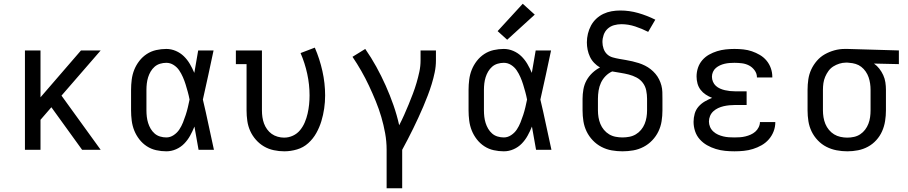

<svg xmlns="http://www.w3.org/2000/svg" viewBox="-20 -799 4840 1024"><path d="M113 0V-530H196V-280L412 -530H517L308 -289L517 0H418L254 -227L196 -160V0Z M867 8Q840 8 813 2Q786 -4 763 -19Q740 -34 723 -56Q706 -78 696 -103Q686 -128 682.5 -155.5Q679 -183 679 -210V-320Q679 -347 682.5 -374.5Q686 -402 696 -427Q706 -452 723 -474Q740 -496 763 -511Q786 -526 813 -532Q840 -538 867 -538Q893 -538 917.5 -527.5Q942 -517 960.5 -499Q979 -481 992.5 -458Q1006 -435 1016 -411Q1016 -412 1016.5 -412Q1017 -412 1017 -412V-414Q1022 -443 1027 -472Q1032 -501 1037 -530H1119Q1105 -465 1091 -399Q1077 -333 1062 -268Q1078 -201 1092 -134Q1106 -67 1121 0H1039Q1033 -31 1028 -62Q1023 -93 1017 -124Q1007 -99 994 -75.5Q981 -52 962.5 -33Q944 -14 919 -3Q894 8 867 8ZM867 -66Q888 -66 906.5 -78.5Q925 -91 936.5 -108.5Q948 -126 956 -146Q964 -166 970.5 -186Q977 -206 982 -227Q987 -248 991 -268Q987 -289 981.5 -309Q976 -329 970 -348.5Q964 -368 955.5 -387.5Q947 -407 935.5 -424Q924 -441 906 -452.5Q888 -464 867 -464Q850 -464 833.5 -459Q817 -454 804.5 -443Q792 -432 783.5 -417.5Q775 -403 770 -387Q765 -371 763 -354Q761 -337 761 -320V-210Q761 -193 763 -176Q765 -159 770 -143Q775 -127 783.5 -112.5Q792 -98 804.5 -87Q817 -76 833.5 -71Q850 -66 867 -66Z M1496 8Q1468 8 1440 2Q1412 -4 1388 -18Q1364 -32 1345 -53.5Q1326 -75 1314.5 -100.5Q1303 -126 1299 -154Q1295 -182 1295 -210V-457H1238V-530H1377V-210Q1377 -192 1379.5 -174.5Q1382 -157 1388 -140.5Q1394 -124 1404.5 -109.5Q1415 -95 1429 -85Q1443 -75 1460.5 -70Q1478 -65 1495 -65Q1520 -65 1542.5 -75.5Q1565 -86 1580.5 -105Q1596 -124 1605.5 -146.5Q1615 -169 1620.5 -193Q1626 -217 1628.5 -241.5Q1631 -266 1631 -290Q1631 -348 1618.5 -405.5Q1606 -463 1583 -516L1659 -545Q1685 -485 1699.5 -420Q1714 -355 1714 -290Q1714 -255 1709 -220.5Q1704 -186 1694 -153Q1684 -120 1667 -89.5Q1650 -59 1624 -35.5Q1598 -12 1564 -2Q1530 8 1496 8Z M2042 205V0Q2042 -45 2034 -89Q2026 -133 2013.5 -175.5Q2001 -218 1984 -259.5Q1967 -301 1948 -341.5Q1929 -382 1907 -420.5Q1885 -459 1860 -496L1928 -538Q1960 -492 1987 -443Q2014 -394 2037 -342.5Q2060 -291 2078.5 -238Q2097 -185 2109 -131Q2123 -158 2135.5 -186Q2148 -214 2159.5 -242Q2171 -270 2182 -299Q2193 -328 2201.5 -357Q2210 -386 2216.5 -416Q2223 -446 2223 -477V-530H2305V-477Q2305 -445 2298.5 -413.5Q2292 -382 2282.5 -351Q2273 -320 2261.5 -290Q2250 -260 2237.5 -230.5Q2225 -201 2211.5 -172Q2198 -143 2184 -114Q2170 -85 2155 -56.5Q2140 -28 2125 0V205Z M2667 8Q2640 8 2613 2Q2586 -4 2563 -19Q2540 -34 2523 -56Q2506 -78 2496 -103Q2486 -128 2482.5 -155.5Q2479 -183 2479 -210V-320Q2479 -347 2482.5 -374.5Q2486 -402 2496 -427Q2506 -452 2523 -474Q2540 -496 2563 -511Q2586 -526 2613 -532Q2640 -538 2667 -538Q2693 -538 2717.5 -527.5Q2742 -517 2760.5 -499Q2779 -481 2792.5 -458Q2806 -435 2816 -411Q2816 -412 2816.5 -412Q2817 -412 2817 -412V-414Q2822 -443 2827 -472Q2832 -501 2837 -530H2919Q2905 -465 2891 -399Q2877 -333 2862 -268Q2878 -201 2892 -134Q2906 -67 2921 0H2839Q2833 -31 2828 -62Q2823 -93 2817 -124Q2807 -99 2794 -75.5Q2781 -52 2762.5 -33Q2744 -14 2719 -3Q2694 8 2667 8ZM2667 -66Q2688 -66 2706.5 -78.5Q2725 -91 2736.5 -108.5Q2748 -126 2756 -146Q2764 -166 2770.5 -186Q2777 -206 2782 -227Q2787 -248 2791 -268Q2787 -289 2781.5 -309Q2776 -329 2770 -348.5Q2764 -368 2755.5 -387.5Q2747 -407 2735.5 -424Q2724 -441 2706 -452.5Q2688 -464 2667 -464Q2650 -464 2633.5 -459Q2617 -454 2604.5 -443Q2592 -432 2583.5 -417.5Q2575 -403 2570 -387Q2565 -371 2563 -354Q2561 -337 2561 -320V-210Q2561 -193 2563 -176Q2565 -159 2570 -143Q2575 -127 2583.5 -112.5Q2592 -98 2604.5 -87Q2617 -76 2633.5 -71Q2650 -66 2667 -66ZM2685 -587 2634 -633 2768 -779 2832 -721Z M3300 8Q3271 8 3242.5 3Q3214 -2 3188 -15.5Q3162 -29 3141.5 -50.5Q3121 -72 3108.5 -98Q3096 -124 3091.5 -152.5Q3087 -181 3087 -210V-272Q3087 -297 3091.5 -322.5Q3096 -348 3108 -370Q3120 -392 3139 -410Q3158 -428 3180 -439Q3163 -449 3149 -463.5Q3135 -478 3126.5 -496Q3118 -514 3114 -533.5Q3110 -553 3110 -573Q3110 -596 3115.5 -619Q3121 -642 3132 -662.5Q3143 -683 3160 -699Q3177 -715 3198 -725Q3219 -735 3242 -739Q3265 -743 3288 -743Q3337 -743 3384 -729.5Q3431 -716 3475 -694L3437 -629Q3404 -646 3367.5 -658Q3331 -670 3294 -670Q3274 -670 3254.5 -664.5Q3235 -659 3220.5 -645.5Q3206 -632 3199.5 -613Q3193 -594 3193 -575Q3193 -557 3199 -539.5Q3205 -522 3217.5 -510Q3230 -498 3247.5 -493Q3265 -488 3282.5 -485Q3300 -482 3317.5 -479Q3335 -476 3352.5 -472Q3370 -468 3387 -462.5Q3404 -457 3420 -449Q3436 -441 3450 -430Q3464 -419 3475.5 -405.5Q3487 -392 3495 -376Q3503 -360 3507.5 -343Q3512 -326 3512.5 -308Q3513 -290 3513 -272V-210Q3513 -181 3508.5 -152.5Q3504 -124 3491.5 -98Q3479 -72 3458.5 -50.5Q3438 -29 3412 -15.5Q3386 -2 3357.5 3Q3329 8 3300 8ZM3300 -66Q3318 -66 3336.5 -69.5Q3355 -73 3371 -82.5Q3387 -92 3399 -106.5Q3411 -121 3418 -138Q3425 -155 3428 -173.5Q3431 -192 3431 -210V-272Q3431 -294 3426.5 -316.5Q3422 -339 3408.5 -357Q3395 -375 3375 -385.5Q3355 -396 3333.5 -401.5Q3312 -407 3289.5 -410.5Q3267 -414 3245 -418Q3225 -409 3209.5 -393Q3194 -377 3185 -357.5Q3176 -338 3172.5 -316Q3169 -294 3169 -272V-210Q3169 -192 3172 -173.5Q3175 -155 3182 -138Q3189 -121 3201 -106.5Q3213 -92 3229 -82.5Q3245 -73 3263.5 -69.5Q3282 -66 3300 -66Z M3897 8Q3872 8 3847 5.5Q3822 3 3797.5 -4.5Q3773 -12 3751 -24.5Q3729 -37 3712 -56Q3695 -75 3687 -99.5Q3679 -124 3679 -149Q3679 -171 3685 -192.5Q3691 -214 3705.5 -230.5Q3720 -247 3739 -258Q3758 -269 3778 -277Q3760 -284 3744 -294.5Q3728 -305 3716.5 -320Q3705 -335 3700 -353.5Q3695 -372 3695 -391Q3695 -415 3702.5 -437.5Q3710 -460 3725.5 -478Q3741 -496 3761.5 -507.5Q3782 -519 3804.5 -526Q3827 -533 3850.5 -535.5Q3874 -538 3897 -538Q3921 -538 3944.5 -535.5Q3968 -533 3990 -525.5Q4012 -518 4032.5 -506Q4053 -494 4068 -476Q4083 -458 4091 -435.5Q4099 -413 4099 -389Q4099 -388 4099 -387.5Q4099 -387 4099 -386H4017Q4017 -387 4017 -387Q4017 -387 4017 -387Q4017 -407 4004.5 -424Q3992 -441 3974.5 -450Q3957 -459 3937 -461.5Q3917 -464 3897 -464Q3884 -464 3871 -463Q3858 -462 3845 -459Q3832 -456 3820 -450.5Q3808 -445 3798 -436.5Q3788 -428 3782.5 -415.5Q3777 -403 3777 -390Q3777 -376 3782.5 -363Q3788 -350 3798 -341Q3808 -332 3820.5 -326.5Q3833 -321 3846 -318Q3859 -315 3872.5 -313.5Q3886 -312 3900 -312H3962V-239H3900Q3885 -239 3869.5 -237.5Q3854 -236 3839 -232.5Q3824 -229 3810 -222.5Q3796 -216 3784.5 -205.5Q3773 -195 3767 -180.5Q3761 -166 3761 -151Q3761 -136 3767 -122Q3773 -108 3784.5 -97.5Q3796 -87 3809.5 -81Q3823 -75 3837.5 -71.5Q3852 -68 3867 -67Q3882 -66 3897 -66Q3912 -66 3926.5 -67Q3941 -68 3955.5 -71.5Q3970 -75 3983.5 -81Q3997 -87 4008 -96.5Q4019 -106 4026 -120Q4033 -134 4033 -148H4115Q4115 -148 4115 -148Q4115 -148 4115 -147Q4115 -122 4106 -98.5Q4097 -75 4080.5 -56Q4064 -37 4042 -24.5Q4020 -12 3996 -4.5Q3972 3 3947 5.5Q3922 8 3897 8Z M4499 8Q4470 8 4441.5 2.5Q4413 -3 4387.5 -16Q4362 -29 4341.5 -50.5Q4321 -72 4308.5 -98Q4296 -124 4291.5 -152.5Q4287 -181 4287 -210V-320Q4287 -348 4291 -375.5Q4295 -403 4306.5 -428Q4318 -453 4336.5 -474.5Q4355 -496 4379 -509.5Q4403 -523 4430 -530.5Q4457 -538 4485 -538Q4489 -538 4492.5 -538Q4496 -538 4500 -538L4774 -530V-457L4641 -460Q4657 -449 4669.5 -433Q4682 -417 4690.5 -398.5Q4699 -380 4702 -360Q4705 -340 4705 -320V-210Q4705 -182 4700.5 -153.5Q4696 -125 4684.5 -99Q4673 -73 4653.5 -51.5Q4634 -30 4609 -16.5Q4584 -3 4556 2.5Q4528 8 4499 8ZM4499 -65Q4517 -65 4535 -69Q4553 -73 4568 -83Q4583 -93 4594 -107.5Q4605 -122 4611.5 -139Q4618 -156 4620.5 -174Q4623 -192 4623 -210V-320Q4623 -337 4620.5 -354Q4618 -371 4612.5 -387Q4607 -403 4597 -417.5Q4587 -432 4573.5 -442.5Q4560 -453 4543.5 -458Q4527 -463 4510 -464L4500 -465Q4498 -465 4495.5 -465Q4493 -465 4491 -465Q4474 -465 4456.5 -459.5Q4439 -454 4424 -444.5Q4409 -435 4398.5 -420.5Q4388 -406 4381 -389.5Q4374 -373 4371.5 -355.5Q4369 -338 4369 -320V-210Q4369 -192 4372 -173.5Q4375 -155 4382 -138Q4389 -121 4401 -106.5Q4413 -92 4428.5 -82.5Q4444 -73 4462.5 -69Q4481 -65 4499 -65Z"/></svg>

Font: Iosevka Slab Extended
Style: Regular
Weight: 400
Width: 7
Monospace: yes
Designer: Belleve Invis
Foundry: Belleve Invis
Version: Version 11.1.1; ttfautohint (v1.8.3)